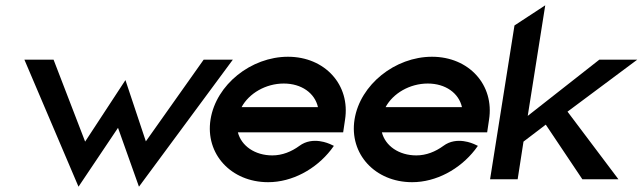

<svg xmlns="http://www.w3.org/2000/svg" viewBox="-20 -676 2423 724"><path d="M72 -451 276 28 425 -194 504 28 858 -451H748L530 -143L453 -374L301 -142L182 -451Z M774 -226C753 -95 852 11 991 11C1082 11 1171 -38 1228 -111L1239 -126L1224 -133C1223 -133 1160 -164 1109 -126C1079 -104 1044 -90 1007 -90C941 -90 890 -126 877 -177H1274L1281 -224C1302 -356 1205 -462 1066 -462C927 -462 795 -357 774 -226ZM891 -272C919 -324 982 -361 1050 -361C1117 -361 1167 -325 1179 -272Z M1317 -226C1296 -95 1395 11 1534 11C1625 11 1714 -38 1771 -111L1782 -126L1767 -133C1766 -133 1703 -164 1652 -126C1622 -104 1587 -90 1550 -90C1484 -90 1433 -126 1420 -177H1817L1824 -224C1845 -356 1748 -462 1609 -462C1470 -462 1338 -357 1317 -226ZM1434 -272C1462 -324 1525 -361 1593 -361C1660 -361 1710 -325 1722 -272Z M1828 0H1932L1954 -142L2038 -206L2176 0H2312L2120 -255L2383 -451H2240L1970 -239L2036 -656L1920 -580Z"/></svg>

Font: Charger Sport
Style: BlkObl
Weight: 900
Designer: Jasper
Foundry: Cannot Into Space Fonts
Version: Version 1.1